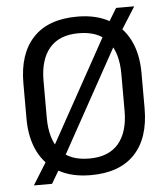

<svg xmlns="http://www.w3.org/2000/svg" viewBox="-51 -719 701 800"><g transform="rotate(-5 299.0 -319.5)"><path d="M299 12Q220 12 165 -18.8Q110 -49.5 81 -107.5Q52 -165.5 52 -246V-393.5Q52 -517.5 115 -584.2Q178 -651 299 -651Q378 -651 433 -620.2Q488 -589.5 517 -531.8Q546 -474 546 -393.5V-246Q546 -121.5 483 -54.8Q420 12 299 12ZM58.5 34 127 -76.5 145.5 -101 413.5 -585.5 422 -603.5 464 -673H540L472 -565.5L454.5 -540L188.5 -58.5L181.5 -46L134.5 34ZM299 -57.5Q380 -57.5 421 -105.8Q462 -154 462 -242.5V-397Q462 -485.5 422.2 -533.5Q382.5 -581.5 299 -581.5Q218.5 -581.5 177.5 -533.5Q136.5 -485.5 136.5 -397V-242.5Q136.5 -154 175.8 -105.8Q215 -57.5 299 -57.5Z"/></g></svg>

Font: Anek Odia
Style: Regular
Weight: 400
Designer: Yesha Goshar & Mahesh Sahu (Odia), Yesha Goshar (Latin)
Foundry: Ek Type
Version: Version 1.003